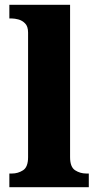

<svg xmlns="http://www.w3.org/2000/svg" viewBox="-20 -780 409 800"><path d="M19 0V-57H30Q55 -57 76 -70.5Q97 -84 97 -125V-644Q97 -670 84.5 -682.5Q72 -695 56.5 -699Q41 -703 30 -703H19V-760H272V-125Q272 -84 293 -70.5Q314 -57 339 -57H350V0Z"/></svg>

Font: Noto Serif Tamil ExtraBold
Style: Regular
Weight: 800
Designer: Indian Type Foundry, Tom Grace, and the Monotype Design Team
Foundry: Monotype Imaging Inc.
Version: Version 2.004; ttfautohint (v1.8.4.7-5d5b)